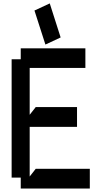

<svg xmlns="http://www.w3.org/2000/svg" viewBox="-20 -1097 589 1121"><path d="M153.3 -66.4 188.5 -111.3H504.4V3.9H101.1V-60.1H47.9V-751H101.1V-814.9H478.5V-700.2H153.3V-426.8L188.5 -471.7H429.7V-356.4H153.3ZM181.2 -1035.6 270.5 -1077.1 334 -878.4 245.1 -836.9Z"/></svg>

Font: Gap Sans
Style: Bold
Weight: 400
Designer: Alexandre Liziard and Etienne Ozeray
Foundry: Interstices.io
Version: Version 1.610